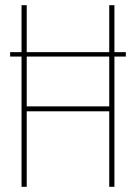

<svg xmlns="http://www.w3.org/2000/svg" viewBox="-20 -720 524 740"><path d="M19 -502V-519H63V-700H83V-519H401V-700H421V-519H465V-502H421V0H401V-291H83V0H63V-502ZM83 -310H401V-502H83Z"/></svg>

Font: Georama SemiCondensed Thin
Style: Regular
Weight: 100
Width: 4
Designer: Jean-Baptiste Levee
Foundry: Production Type
Version: Version 1.000